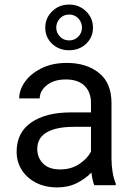

<svg xmlns="http://www.w3.org/2000/svg" viewBox="-20 -815 584 845"><path d="M395 0Q390.6 -9.8 387.5 -24.7Q384.3 -39.6 382.3 -55.7Q356.9 -28.8 318.8 -9.5Q280.8 9.8 231.9 9.8Q178.2 9.8 137.9 -11.2Q97.7 -32.2 75.4 -67.6Q53.2 -103 53.2 -147Q53.2 -231.9 117.7 -276.1Q182.1 -320.3 291 -320.3H380.4V-362.3Q380.4 -409.2 352.3 -437.3Q324.2 -465.3 269 -465.3Q217.8 -465.3 186.3 -440.2Q154.8 -415 154.8 -381.8H64.5Q64.5 -419.9 90.3 -455.8Q116.2 -491.7 163.3 -514.9Q210.4 -538.1 274.4 -538.1Q360.4 -538.1 415.5 -494.1Q470.7 -450.2 470.7 -361.3V-115.2Q470.7 -88.9 475.3 -59.1Q480 -29.3 489.3 -7.8V0ZM245.1 -69.3Q293.9 -69.3 329.8 -93.8Q365.7 -118.2 380.4 -147.9V-256.8H305.7Q228 -256.8 186 -232.7Q144 -208.5 144 -159.2Q144 -121.6 169.4 -95.5Q194.8 -69.3 245.1 -69.3ZM179.2 -693.4Q179.2 -735.4 209.5 -765.1Q239.7 -794.9 284.2 -794.9Q328.6 -794.9 358.9 -765.1Q389.2 -735.4 389.2 -693.4Q389.2 -650.4 358.9 -622.1Q328.6 -593.8 284.2 -593.8Q239.7 -593.8 209.5 -622.1Q179.2 -650.4 179.2 -693.4ZM227.5 -693.4Q227.5 -671.9 243.4 -654.5Q259.3 -637.2 284.2 -637.2Q309.1 -637.2 325 -654.1Q340.8 -670.9 340.8 -693.4Q340.8 -716.3 325 -733.6Q309.1 -751 284.2 -751Q259.3 -751 243.4 -733.6Q227.5 -716.3 227.5 -693.4Z"/></svg>

Font: Vazirmatn UI
Style: Regular
Weight: 400
Designer: Saber Rastikerdar
Foundry: Saber Rastikerdar
Version: Version 33.003